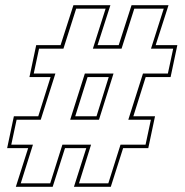

<svg xmlns="http://www.w3.org/2000/svg" viewBox="-20 -720 712 740"><path d="M41 0 88.5 -149H7.5L33.5 -272H127.5L175 -423H93.5L119.5 -546H213.5L263 -700H405.5L356 -546H437.5L487 -700H629.5L580 -546H663.5L637.5 -423H541.5L494 -272H577.5L551.5 -149H454.5L407 0H265L312.5 -149H230.5L183 0ZM250.5 -258.5 307 -436.5H417.5L361.5 -258.5ZM270 -272H352L399 -423H317.5ZM60 -13.5H173.5L220.5 -162.5H331L284.5 -13.5H397.5L444.5 -162.5H541L561.5 -258.5H474.5L531 -436.5H627L647.5 -532.5H562L611 -686.5H497.5L448.5 -532.5H338L387 -686.5H273.5L224.5 -532.5H130.5L110 -436.5H193.5L137 -258.5H44L23.5 -162.5H107Z"/></svg>

Font: Tourney Thin
Style: Italic
Weight: 100
Italic angle: -12°
Designer: Tyler Finck
Foundry: Etcetera Type Co
Version: Version 1.015